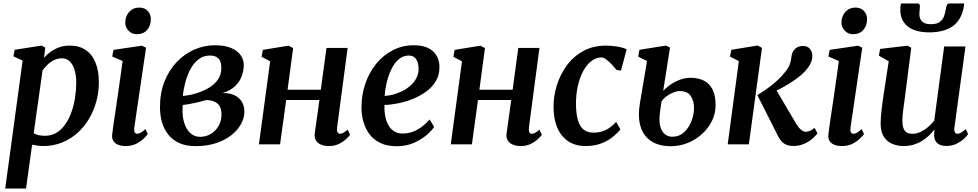

<svg xmlns="http://www.w3.org/2000/svg" viewBox="-20 -829 5620 1103"><path d="M10 254 110 -481 57 -505.5 64.5 -543 218 -567 240 -556 233 -497Q248.5 -515 270.2 -531Q292 -547 319.5 -557Q347 -567 379.5 -567Q436 -567 473.2 -541.2Q510.5 -515.5 529.2 -468Q548 -420.5 548 -355.5Q548 -301 533.8 -247.8Q519.5 -194.5 492.2 -148Q465 -101.5 425.8 -66Q386.5 -30.5 336.5 -10.2Q286.5 10 227 10Q212 10 196 7.5Q180 5 164.5 2L129.5 254ZM173.5 -63.5Q187 -55.5 203.5 -52.2Q220 -49 239.5 -49Q276.5 -49 305.5 -67Q334.5 -85 355.8 -115.8Q377 -146.5 390.8 -185.8Q404.5 -225 411.2 -268.2Q418 -311.5 418 -354Q418 -395.5 408.5 -427Q399 -458.5 380.8 -476.2Q362.5 -494 335 -494Q310.5 -494 289.8 -483.5Q269 -473 252.5 -457Q236 -441 224.5 -424.5Z M702.5 10Q676 10 657.5 2.2Q639 -5.5 630.5 -20.5Q622 -35.5 624.5 -56.5Q626.5 -78 631.5 -111.2Q636.5 -144.5 642.8 -186.8Q649 -229 656 -277Q663 -325 670.2 -376.2Q677.5 -427.5 684.5 -478.5L624.5 -504.5L632 -542.5L795 -566.5L819 -555L751.5 -96.5Q749 -78.5 753.5 -69.5Q758 -60.5 767.5 -60.5Q777 -60.5 788 -66.5Q799 -72.5 816 -87.5L829 -58.5Q823.5 -51 807.2 -34.5Q791 -18 764.5 -4Q738 10 702.5 10ZM765.5 -632.5Q737.5 -632.5 718 -653Q698.5 -673.5 699.5 -702.5Q701 -737.5 722.8 -761.5Q744.5 -785.5 780 -785.5Q811 -785.5 829 -765.8Q847 -746 846.5 -718.5Q846.5 -682 825.2 -657.2Q804 -632.5 765.5 -632.5Z M1103 10.5Q1050 10.5 1011.5 -6.5Q973 -23.5 948 -54.2Q923 -85 911 -125.5Q899 -166 899 -213Q899 -295.5 925 -361Q951 -426.5 995.5 -473Q1040 -519.5 1096.5 -544.2Q1153 -569 1213.5 -569Q1272.5 -569 1309.2 -552.8Q1346 -536.5 1363.2 -510.8Q1380.5 -485 1380.5 -456.5Q1380.5 -424.5 1369.2 -392.8Q1358 -361 1331.5 -335Q1305 -309 1258.5 -294.5Q1301.5 -295 1329 -281Q1356.5 -267 1370.2 -242.8Q1384 -218.5 1384 -188Q1384 -152.5 1365.2 -117.5Q1346.5 -82.5 1310.5 -53.5Q1274.5 -24.5 1222.2 -7Q1170 10.5 1103 10.5ZM1130 -43Q1163.5 -43 1191.2 -59.8Q1219 -76.5 1235.8 -105.5Q1252.5 -134.5 1252.5 -171Q1252.5 -200.5 1241.8 -218.8Q1231 -237 1211.2 -245.2Q1191.5 -253.5 1165.5 -254Q1158 -252.5 1148 -249.8Q1138 -247 1126.8 -244Q1115.5 -241 1103 -238.5Q1086.5 -235 1068.2 -231.5Q1050 -228 1029.5 -226Q1029 -218 1028.8 -210Q1028.5 -202 1028.5 -194Q1028.5 -152.5 1040 -118.2Q1051.5 -84 1074.2 -63.5Q1097 -43 1130 -43ZM1030 -278Q1044.5 -279 1057.5 -281Q1070.5 -283 1083.8 -286.2Q1097 -289.5 1111.5 -294Q1155 -308.5 1186.2 -328.5Q1217.5 -348.5 1234.5 -376Q1251.5 -403.5 1251.5 -439.5Q1251.5 -476 1235 -493Q1218.5 -510 1186.5 -510Q1149 -510 1121 -488.5Q1093 -467 1074.2 -432Q1055.5 -397 1044.8 -356.5Q1034 -316 1030 -278Z M1916.5 -96.5Q1914.5 -77.5 1919.2 -69Q1924 -60.5 1932 -60.5Q1941 -60.5 1950.8 -65.2Q1960.5 -70 1977.5 -84L1991 -54.5Q1986 -47.5 1970 -31.8Q1954 -16 1928.5 -3Q1903 10 1870 10Q1843.5 10 1824 1.8Q1804.5 -6.5 1794.8 -22.5Q1785 -38.5 1788 -61L1815 -254.5H1624L1589 0H1467.5L1532 -476.5L1482.5 -503L1490 -542.5L1637 -566.5L1664 -553L1632 -313.5H1823L1855.5 -553.5H1977Z M2474 -100Q2460.5 -79 2430.8 -53.2Q2401 -27.5 2357.5 -8.2Q2314 11 2258.5 11Q2203 11 2164.2 -8Q2125.5 -27 2101.8 -59.2Q2078 -91.5 2067.2 -131.2Q2056.5 -171 2056.5 -212.5Q2057 -287 2079.8 -351.5Q2102.5 -416 2143.2 -465Q2184 -514 2238.5 -541.5Q2293 -569 2356.5 -569Q2407.5 -569 2439.8 -553Q2472 -537 2488 -509.2Q2504 -481.5 2504.5 -447Q2505.5 -399.5 2484 -363.5Q2462.5 -327.5 2426.8 -301.8Q2391 -276 2348.5 -259.5Q2306 -243 2264 -234.8Q2222 -226.5 2188.5 -226Q2187.5 -192 2193 -162.5Q2198.5 -133 2211 -110.2Q2223.5 -87.5 2243.8 -74.8Q2264 -62 2292.5 -62Q2325.5 -62 2354 -73.2Q2382.5 -84.5 2406 -102.8Q2429.5 -121 2448.5 -142.5ZM2328.5 -510Q2295 -510 2270 -488Q2245 -466 2228 -430.5Q2211 -395 2201.5 -354.8Q2192 -314.5 2189.5 -278Q2213 -279 2240 -286.2Q2267 -293.5 2292.8 -306.5Q2318.5 -319.5 2339.5 -338.5Q2360.5 -357.5 2373 -382.2Q2385.5 -407 2384.5 -436.5Q2383.5 -473.5 2369 -491.8Q2354.5 -510 2328.5 -510Z M3018.5 -96.5Q3016.5 -77.5 3021.2 -69Q3026 -60.5 3034 -60.5Q3043 -60.5 3052.8 -65.2Q3062.5 -70 3079.5 -84L3093 -54.5Q3088 -47.5 3072 -31.8Q3056 -16 3030.5 -3Q3005 10 2972 10Q2945.5 10 2926 1.8Q2906.5 -6.5 2896.8 -22.5Q2887 -38.5 2890 -61L2917 -254.5H2726L2691 0H2569.5L2634 -476.5L2584.5 -503L2592 -542.5L2739 -566.5L2766 -553L2734 -313.5H2925L2957.5 -553.5H3079Z M3343.5 10Q3259 10 3210 -48.2Q3161 -106.5 3160 -215Q3159.5 -275 3178.2 -336.8Q3197 -398.5 3234.5 -450.8Q3272 -503 3329.2 -535Q3386.5 -567 3462 -567Q3490.5 -567 3524 -561.8Q3557.5 -556.5 3580 -546L3547.5 -423.5L3522.5 -427Q3510.5 -441.5 3495 -458.2Q3479.5 -475 3463.8 -487Q3448 -499 3435 -499Q3405 -499 3378.2 -479Q3351.5 -459 3331.2 -422.2Q3311 -385.5 3299.5 -334.8Q3288 -284 3289 -223Q3290 -168.5 3301.5 -134Q3313 -99.5 3334.5 -83.2Q3356 -67 3388 -67Q3419 -67 3442.2 -75Q3465.5 -83 3484.2 -97Q3503 -111 3520 -128.5L3544 -86Q3531 -68 3504 -45.2Q3477 -22.5 3437 -6.2Q3397 10 3343.5 10Z M3831.5 11Q3786 11 3749.2 -3.5Q3712.5 -18 3687.8 -48Q3663 -78 3654.2 -125.2Q3645.5 -172.5 3656.5 -238L3697 -478L3646.5 -504L3653.5 -543L3805 -567L3829 -556L3790 -307.5Q3803.5 -322 3827.2 -339.5Q3851 -357 3882 -369.5Q3913 -382 3948.5 -382Q3989 -382 4021.2 -367Q4053.5 -352 4072.2 -317.2Q4091 -282.5 4091 -224Q4091 -178 4070.8 -136Q4050.5 -94 4014.8 -60.8Q3979 -27.5 3932 -8.2Q3885 11 3831.5 11ZM3841.5 -43.5Q3881.5 -43.5 3909.5 -69Q3937.5 -94.5 3952.2 -133Q3967 -171.5 3967 -209.5Q3967 -249 3948.2 -277.5Q3929.5 -306 3884.5 -306Q3869 -306 3849 -298Q3829 -290 3810.5 -276.8Q3792 -263.5 3780.5 -247Q3777 -226.5 3774.2 -206Q3771.5 -185.5 3769.5 -166Q3766 -124 3775 -96.8Q3784 -69.5 3801.8 -56.5Q3819.5 -43.5 3841.5 -43.5Z M4160.5 0 4224.5 -478 4173.5 -504 4181.5 -543 4332.5 -567.5 4357.5 -554 4282 0ZM4538 9.5Q4511 9.5 4493.8 0.8Q4476.5 -8 4466.2 -21.2Q4456 -34.5 4449.5 -47.5L4331 -282.5Q4362.5 -302 4390.5 -322.2Q4418.5 -342.5 4443.2 -364.8Q4468 -387 4488.5 -413Q4511 -440.5 4518 -461.8Q4525 -483 4526.5 -501.5Q4529 -524.5 4539.2 -538.5Q4549.5 -552.5 4563.5 -558.8Q4577.5 -565 4591 -565Q4618.5 -565 4632 -549.5Q4645.5 -534 4646.5 -511.5Q4647 -490.5 4639.8 -472.5Q4632.5 -454.5 4621 -439.5Q4603.5 -415.5 4576.5 -393.2Q4549.5 -371 4519.2 -352.2Q4489 -333.5 4461.2 -318.8Q4433.5 -304 4413.5 -294.5L4425.5 -335.5L4554.5 -117Q4567 -96 4581.5 -84Q4596 -72 4608.5 -72Q4618 -72 4631.5 -76.8Q4645 -81.5 4659.5 -94.5L4676 -63Q4667.5 -50.5 4648 -33.2Q4628.5 -16 4600.5 -3.2Q4572.5 9.5 4538 9.5Z M4817 10Q4790.5 10 4772 2.2Q4753.5 -5.5 4745 -20.5Q4736.5 -35.5 4739 -56.5Q4741 -78 4746 -111.2Q4751 -144.5 4757.2 -186.8Q4763.5 -229 4770.5 -277Q4777.5 -325 4784.8 -376.2Q4792 -427.5 4799 -478.5L4739 -504.5L4746.5 -542.5L4909.5 -566.5L4933.5 -555L4866 -96.5Q4863.5 -78.5 4868 -69.5Q4872.5 -60.5 4882 -60.5Q4891.5 -60.5 4902.5 -66.5Q4913.5 -72.5 4930.5 -87.5L4943.5 -58.5Q4938 -51 4921.8 -34.5Q4905.5 -18 4879 -4Q4852.5 10 4817 10ZM4880 -632.5Q4852 -632.5 4832.5 -653Q4813 -673.5 4814 -702.5Q4815.5 -737.5 4837.2 -761.5Q4859 -785.5 4894.5 -785.5Q4925.5 -785.5 4943.5 -765.8Q4961.5 -746 4961 -718.5Q4961 -682 4939.8 -657.2Q4918.5 -632.5 4880 -632.5Z M5171 10Q5138 10 5108 -1.8Q5078 -13.5 5058.8 -41.5Q5039.5 -69.5 5039 -118Q5039 -135.5 5040.5 -156.5Q5042 -177.5 5044.8 -200.5Q5047.5 -223.5 5050.8 -247.2Q5054 -271 5057.5 -293.5L5085.5 -477L5029 -509L5036 -548L5193 -566.5L5215 -555L5181 -289.5Q5178.5 -268 5175.5 -246.8Q5172.5 -225.5 5169.8 -205.8Q5167 -186 5165.5 -168.5Q5164 -151 5164 -137Q5164 -107.5 5170.8 -90.8Q5177.5 -74 5190.5 -67.2Q5203.5 -60.5 5222.5 -60.5Q5246 -60.5 5269 -71.5Q5292 -82.5 5312 -99.8Q5332 -117 5347 -136L5404 -562H5526.5L5463 -97Q5460.5 -78 5465.5 -69.2Q5470.5 -60.5 5480 -60.5Q5489.5 -60.5 5499.8 -66.2Q5510 -72 5528.5 -87.5L5541.5 -58.5Q5537 -50.5 5520.2 -34.2Q5503.5 -18 5477 -4.2Q5450.5 9.5 5417 9.5Q5382.5 9.5 5365 -6.2Q5347.5 -22 5346.5 -48.5Q5346.5 -51 5346.5 -54.8Q5346.5 -58.5 5346.8 -63.2Q5347 -68 5347.5 -73Q5348 -78 5348.5 -82.5L5347 -83.5Q5333.5 -66.5 5316 -49.8Q5298.5 -33 5276.8 -19.5Q5255 -6 5228.8 2Q5202.5 10 5171 10ZM5253 -809Q5260.5 -809 5262.5 -803.2Q5264.5 -797.5 5264.5 -789Q5264.5 -779.5 5263 -768.5Q5261.5 -757.5 5261.5 -748Q5261.5 -721.5 5277 -705.8Q5292.5 -690 5327 -690Q5361 -690 5378.2 -702.5Q5395.5 -715 5403 -735Q5410.5 -755 5413.5 -776Q5415 -788.5 5419.2 -798.8Q5423.5 -809 5433.5 -809H5518.5Q5518.5 -805.5 5518.5 -802Q5518.5 -798.5 5517.5 -794Q5504 -714.5 5453.5 -678.8Q5403 -643 5317.5 -643Q5268.5 -643 5231.2 -656.8Q5194 -670.5 5173 -699.8Q5152 -729 5152 -774.5Q5152 -783 5153 -791.8Q5154 -800.5 5156 -809Z"/></svg>

Font: Merriweather 20pt SemiBold
Style: Italic
Weight: 600
Italic angle: -7.8°
Version: Version 2.101